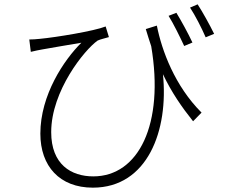

<svg xmlns="http://www.w3.org/2000/svg" viewBox="-20 -822 1040 885"><path d="M867 -626C848 -667 814 -729 793 -763L757 -749C779 -714 809 -653 829 -610ZM652 -688C660 -660 669 -634 677 -609C738 -250 619 -9 410 -9C308 -9 216 -64 216 -213C216 -403 370 -593 430 -635C442 -641 470 -647 482 -651L467 -700C415 -679 238 -650 164 -643C147 -641 128 -640 115 -640L122 -583C141 -588 159 -591 174 -594C215 -602 299 -615 355 -625C275 -546 166 -384 166 -206C166 -56 255 43 408 43C660 43 758 -221 731 -480C771 -396 818 -328 870 -263L909 -303C786 -426 726 -588 703 -704ZM856 -787C879 -752 909 -694 928 -650L967 -666C946 -709 913 -768 891 -802Z"/></svg>

Font: Noto Sans T Chinese Light
Style: Regular
Weight: 300
Designer: Ryoko NISHIZUKA (kana & ideographs); Paul D. Hunt (Latin, Greek & Cyrillic); Wenlong ZHANG (bopomofo); Sandoll Communica
Foundry: Adobe Systems Incorporated
Version: Version 1.000;PS 1;hotconv 1.0.78;makeotf.lib2.5.61930